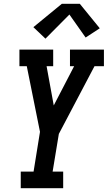

<svg xmlns="http://www.w3.org/2000/svg" viewBox="-20 -998 571 1018"><path d="M90 0V-88H158L192 -299L122 -647H83V-735H262V-647H227L265 -439L373 -647H351V-735H531V-647H481L292 -288L259 -88H315V0ZM221 -793 157 -854 308 -978H403L509 -848L434 -799L348 -921Z"/></svg>

Font: Iosevka Slab Semibold Oblique
Style: Regular
Weight: 600
Italic angle: -9°
Monospace: yes
Designer: Belleve Invis
Foundry: Belleve Invis
Version: Version 11.1.1; ttfautohint (v1.8.3)